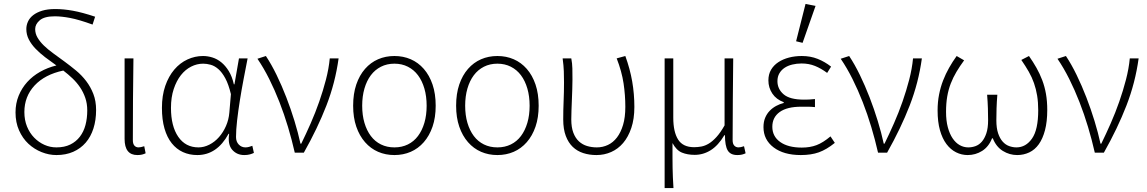

<svg xmlns="http://www.w3.org/2000/svg" viewBox="-20 -777 5836 977"><path d="M267 12Q229 12 191.5 -3Q154 -18 124.5 -45.5Q95 -73 77 -113.5Q59 -154 59 -205Q59 -251 75 -290Q91 -329 118.5 -359.5Q146 -390 184 -411.5Q222 -433 267 -444Q237 -465 209.5 -486Q182 -507 160.5 -529.5Q139 -552 126.5 -576.5Q114 -601 114 -629Q114 -649 122.5 -667.5Q131 -686 149 -700Q167 -714 194.5 -722.5Q222 -731 261 -731Q303 -731 350.5 -722.5Q398 -714 464 -692L451 -652Q382 -677 337.5 -685.5Q293 -694 259 -694Q206 -694 182.5 -674Q159 -654 159 -629Q159 -606 171 -585.5Q183 -565 203 -545.5Q223 -526 250.5 -506Q278 -486 308 -464Q338 -442 367 -418Q396 -394 418.5 -364.5Q441 -335 455 -299Q469 -263 469 -217Q469 -166 455.5 -123.5Q442 -81 416 -51Q390 -21 352.5 -4.5Q315 12 267 12ZM267 -27Q308 -27 337.5 -41.5Q367 -56 386.5 -81.5Q406 -107 415 -141Q424 -175 424 -215Q424 -250 414 -279Q404 -308 387.5 -332.5Q371 -357 349 -378Q327 -399 302 -418Q208 -398 156 -342Q104 -286 104 -207Q104 -166 117.5 -133Q131 -100 154 -76.5Q177 -53 206 -40Q235 -27 267 -27Z M679 12Q614 12 614 -70V-480H659Q656 -270 656 -64Q656 -45 664 -36Q672 -27 685 -27Q696 -27 714 -33L721 3Q713 7 703 9.5Q693 12 679 12Z M984 12Q944 12 911 -3Q878 -18 854 -48Q830 -78 817 -123Q804 -168 804 -228Q804 -291 821 -340Q838 -389 867 -423Q896 -457 934 -474.5Q972 -492 1013 -492Q1037 -492 1061 -484.5Q1085 -477 1106 -460Q1127 -443 1144 -415.5Q1161 -388 1170 -348H1173L1196 -480H1240Q1230 -429 1219.5 -374Q1209 -319 1200.5 -265.5Q1192 -212 1186.5 -164Q1181 -116 1181 -80Q1181 -56 1195 -41.5Q1209 -27 1229 -27Q1238 -27 1247 -29.5Q1256 -32 1264 -35L1272 1Q1264 5 1252 8.5Q1240 12 1223 12Q1185 12 1161.5 -15Q1138 -42 1146 -96H1143Q1084 12 984 12ZM990 -27Q1018 -27 1045.5 -41Q1073 -55 1094.5 -79.5Q1116 -104 1130 -136Q1144 -168 1147 -204L1155 -298Q1143 -348 1126.5 -378.5Q1110 -409 1091 -425.5Q1072 -442 1052 -447.5Q1032 -453 1014 -453Q982 -453 952.5 -438Q923 -423 900.5 -394.5Q878 -366 864 -324Q850 -282 850 -228Q850 -135 887 -81Q924 -27 990 -27Z M1480 0Q1465 -66 1445.5 -131Q1426 -196 1402 -257.5Q1378 -319 1350 -375Q1322 -431 1290 -478L1333 -492Q1361 -450 1387.5 -395.5Q1414 -341 1437 -281.5Q1460 -222 1478.5 -161.5Q1497 -101 1509 -46H1513Q1537 -95 1561 -149.5Q1585 -204 1604.5 -260Q1624 -316 1638.5 -371.5Q1653 -427 1658 -480H1703Q1686 -356 1641 -240Q1596 -124 1526 0Z M1987 12Q1942 12 1904 -4.5Q1866 -21 1837.5 -53.5Q1809 -86 1793 -132.5Q1777 -179 1777 -239Q1777 -300 1793 -347Q1809 -394 1837.5 -426.5Q1866 -459 1904 -475.5Q1942 -492 1987 -492Q2032 -492 2070 -475.5Q2108 -459 2136.5 -426.5Q2165 -394 2181 -347Q2197 -300 2197 -239Q2197 -179 2181 -132.5Q2165 -86 2136.5 -53.5Q2108 -21 2070 -4.5Q2032 12 1987 12ZM1987 -27Q2025 -27 2055.5 -42Q2086 -57 2107 -85Q2128 -113 2139.5 -152Q2151 -191 2151 -239Q2151 -287 2139.5 -326.5Q2128 -366 2107 -394Q2086 -422 2055.5 -437.5Q2025 -453 1987 -453Q1949 -453 1918.5 -437.5Q1888 -422 1867 -394Q1846 -366 1834.5 -326.5Q1823 -287 1823 -239Q1823 -191 1834.5 -152Q1846 -113 1867 -85Q1888 -57 1918.5 -42Q1949 -27 1987 -27Z M2511 12Q2466 12 2428 -4.5Q2390 -21 2361.5 -53.5Q2333 -86 2317 -132.5Q2301 -179 2301 -239Q2301 -300 2317 -347Q2333 -394 2361.5 -426.5Q2390 -459 2428 -475.5Q2466 -492 2511 -492Q2556 -492 2594 -475.5Q2632 -459 2660.5 -426.5Q2689 -394 2705 -347Q2721 -300 2721 -239Q2721 -179 2705 -132.5Q2689 -86 2660.5 -53.5Q2632 -21 2594 -4.5Q2556 12 2511 12ZM2511 -27Q2549 -27 2579.5 -42Q2610 -57 2631 -85Q2652 -113 2663.5 -152Q2675 -191 2675 -239Q2675 -287 2663.5 -326.5Q2652 -366 2631 -394Q2610 -422 2579.5 -437.5Q2549 -453 2511 -453Q2473 -453 2442.5 -437.5Q2412 -422 2391 -394Q2370 -366 2358.5 -326.5Q2347 -287 2347 -239Q2347 -191 2358.5 -152Q2370 -113 2391 -85Q2412 -57 2442.5 -42Q2473 -27 2511 -27Z M3015 12Q2979 12 2948 2Q2917 -8 2894.5 -29.5Q2872 -51 2859 -85.5Q2846 -120 2846 -169Q2846 -217 2848 -263.5Q2850 -310 2850 -358Q2850 -387 2849 -415Q2848 -443 2843 -480H2887Q2892 -454 2892.5 -428.5Q2893 -403 2893 -372Q2893 -348 2892 -321.5Q2891 -295 2890 -268Q2889 -241 2888 -215.5Q2887 -190 2887 -169Q2887 -129 2897.5 -101.5Q2908 -74 2926 -57.5Q2944 -41 2967.5 -34Q2991 -27 3017 -27Q3047 -27 3073.5 -39.5Q3100 -52 3119.5 -77.5Q3139 -103 3150.5 -141.5Q3162 -180 3162 -233Q3162 -293 3153 -353Q3144 -413 3118 -480L3162 -492Q3186 -426 3197 -362.5Q3208 -299 3208 -233Q3208 -172 3192.5 -126Q3177 -80 3151 -49.5Q3125 -19 3090 -3.5Q3055 12 3015 12Z M3362 180V-480H3406V-178Q3406 -106 3430.5 -67Q3455 -28 3512 -28Q3531 -28 3549.5 -31.5Q3568 -35 3587 -46.5Q3606 -58 3626 -80Q3646 -102 3667 -139V-480H3711Q3710 -374 3709 -270.5Q3708 -167 3708 -64Q3708 -45 3716.5 -36Q3725 -27 3738 -27Q3749 -27 3766 -33L3774 3Q3766 7 3756 9.5Q3746 12 3732 12Q3697 12 3683 -11.5Q3669 -35 3669 -89H3666Q3635 -37 3597 -13Q3559 11 3515 11Q3478 11 3450 -0.5Q3422 -12 3402 -49Q3402 -8 3402 21.5Q3402 51 3402.5 76Q3403 101 3404 125.5Q3405 150 3407 180Z M4055 12Q3968 12 3916.5 -27Q3865 -66 3865 -130Q3865 -157 3873.5 -177.5Q3882 -198 3896.5 -213Q3911 -228 3929.5 -238Q3948 -248 3968 -253V-257Q3930 -271 3910 -301Q3890 -331 3890 -368Q3890 -399 3903.5 -422Q3917 -445 3940.5 -460.5Q3964 -476 3994.5 -484Q4025 -492 4060 -492Q4104 -492 4140.5 -477.5Q4177 -463 4209 -438L4189 -406Q4158 -429 4127 -441.5Q4096 -454 4059 -454Q4034 -454 4011.5 -448.5Q3989 -443 3972.5 -432Q3956 -421 3946 -404Q3936 -387 3936 -364Q3936 -324 3967.5 -297Q3999 -270 4071 -270Q4085 -270 4096.5 -270.5Q4108 -271 4127 -273V-232Q4106 -234 4090 -234Q4074 -234 4057 -234Q3985 -234 3947.5 -207Q3910 -180 3910 -132Q3910 -83 3950 -54.5Q3990 -26 4060 -26Q4102 -26 4135 -38.5Q4168 -51 4206 -83L4228 -50Q4186 -16 4147 -2Q4108 12 4055 12ZM4031 -567 4079 -757 4130 -747 4064 -559Z M4448 0Q4433 -66 4413.5 -131Q4394 -196 4370 -257.5Q4346 -319 4318 -375Q4290 -431 4258 -478L4301 -492Q4329 -450 4355.5 -395.5Q4382 -341 4405 -281.5Q4428 -222 4446.5 -161.5Q4465 -101 4477 -46H4481Q4505 -95 4529 -149.5Q4553 -204 4572.5 -260Q4592 -316 4606.5 -371.5Q4621 -427 4626 -480H4671Q4654 -356 4609 -240Q4564 -124 4494 0Z M4904 12Q4873 12 4845 -2Q4817 -16 4796 -44Q4775 -72 4763 -114.5Q4751 -157 4751 -215Q4751 -258 4758.5 -296Q4766 -334 4779 -367.5Q4792 -401 4809.5 -432Q4827 -463 4848 -492L4886 -470Q4864 -440 4847 -411.5Q4830 -383 4818 -352Q4806 -321 4800 -286Q4794 -251 4794 -208Q4794 -163 4803 -129.5Q4812 -96 4827.5 -73Q4843 -50 4863.5 -38.5Q4884 -27 4907 -27Q4926 -27 4944 -33.5Q4962 -40 4976 -56Q4990 -72 4999 -98.5Q5008 -125 5008 -165Q5008 -193 5007 -225.5Q5006 -258 5003 -295H5055Q5052 -258 5051 -225.5Q5050 -193 5050 -165Q5050 -125 5059 -98.5Q5068 -72 5082.5 -56Q5097 -40 5115.5 -33.5Q5134 -27 5152 -27Q5200 -27 5231.5 -72Q5263 -117 5263 -216Q5263 -257 5257.5 -290.5Q5252 -324 5241.5 -354Q5231 -384 5215 -412Q5199 -440 5177 -472L5216 -492Q5237 -462 5254 -432Q5271 -402 5283.5 -369Q5296 -336 5302.5 -299Q5309 -262 5309 -217Q5309 -158 5297.5 -114.5Q5286 -71 5266 -43Q5246 -15 5217.5 -1.5Q5189 12 5156 12Q5117 12 5083 -9Q5049 -30 5032 -73H5028Q5011 -30 4977.5 -9Q4944 12 4904 12Z M5551 0Q5536 -66 5516.5 -131Q5497 -196 5473 -257.5Q5449 -319 5421 -375Q5393 -431 5361 -478L5404 -492Q5432 -450 5458.5 -395.5Q5485 -341 5508 -281.5Q5531 -222 5549.5 -161.5Q5568 -101 5580 -46H5584Q5608 -95 5632 -149.5Q5656 -204 5675.5 -260Q5695 -316 5709.5 -371.5Q5724 -427 5729 -480H5774Q5757 -356 5712 -240Q5667 -124 5597 0Z"/></svg>

Font: CV Source Sans Light
Style: Regular
Weight: 300
Designer: Paul D. Hunt
Foundry: Adobe Systems Incorporated
Version: Version 3.001